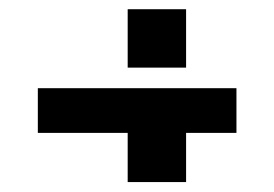

<svg xmlns="http://www.w3.org/2000/svg" viewBox="-20 -594 580 406"><path d="M480 -313H373.5V-209H250V-313H60V-407.5H480ZM250 -451V-574.5H373.5V-451Z"/></svg>

Font: Vortex Mix
Style: Bold
Weight: 700
Designer: Mikhail Sharanda
Foundry: Mikhail Sharanda
Version: Version 4.504;Glyphs 3.1.2 (3151)